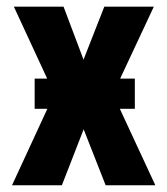

<svg xmlns="http://www.w3.org/2000/svg" viewBox="-20 -548 493 568"><path d="M378.9 -226.1H334.5L439.5 0H292.5L227.5 -165.5L163.1 0H15.6L120.1 -226.1H82.5V-315.4H119.6L21 -528.3H168L227.1 -371.6L288.6 -528.3H435.1L335.4 -315.4H378.9Z"/></svg>

Font: Roboto Condensed
Style: Bold
Weight: 700
Designer: Google
Version: Version 2.134; 2016